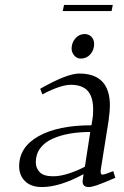

<svg xmlns="http://www.w3.org/2000/svg" viewBox="-20 -756 504 783"><path d="M58.1 -78.1Q58.1 -156.2 137.5 -200.7Q216.8 -245.1 353 -245.1L356.9 -269Q359.9 -283.7 359.9 -309.1Q359.9 -361.3 337.4 -385.7Q314.9 -410.2 269 -410.2Q227.1 -410.2 152.8 -371.1L144 -394Q252.9 -456.1 303.2 -456.1Q428.2 -456.1 428.2 -325.2Q428.2 -304.7 422.9 -264.2L391.1 -64.9Q388.2 -43.9 397.9 -43.9Q407.2 -43.9 441.9 -58.1L450.2 -30.8Q397.5 -8.3 375.7 -0.7Q354 6.8 341.8 6.8Q316.9 6.8 316.9 -16.1Q316.9 -19.5 318.8 -33.2L320.8 -45.9Q224.1 6.8 150.9 6.8Q106.9 6.8 82.5 -16.8Q58.1 -40.5 58.1 -78.1ZM126 -94.2Q126 -70.3 142.1 -53.7Q158.2 -37.1 196.8 -37.1Q227.5 -37.1 263.9 -49.6Q300.3 -62 326.2 -76.2L348.1 -217.8Q302.2 -217.8 263.7 -210.9Q225.1 -204.1 193.6 -189.9Q162.1 -175.8 144 -151.4Q126 -127 126 -94.2ZM235.8 -710.9 241.2 -735.8H439.9L435.1 -710.9ZM272 -558.1Q272 -581.5 287.4 -599.4Q302.7 -617.2 325.2 -617.2Q341.3 -617.2 352.5 -606.2Q363.8 -595.2 363.8 -576.2Q363.8 -551.8 348.4 -534.4Q333 -517.1 309.1 -517.1Q293.5 -517.1 282.7 -529.8Q272 -542.5 272 -558.1Z"/></svg>

Font: Dehuti
Style: Italic
Weight: 400
Version: Version 1.2